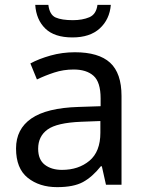

<svg xmlns="http://www.w3.org/2000/svg" viewBox="-20 -760 601 790"><path d="M288 -545Q386 -545 433 -502Q480 -459 480 -365V0H416L399 -76H395Q360 -32 321.5 -11Q283 10 215 10Q142 10 94 -28.5Q46 -67 46 -149Q46 -229 109 -272.5Q172 -316 303 -320L394 -323V-355Q394 -422 365 -448Q336 -474 283 -474Q241 -474 203 -461.5Q165 -449 132 -433L105 -499Q140 -518 188 -531.5Q236 -545 288 -545ZM314 -259Q214 -255 175.5 -227Q137 -199 137 -148Q137 -103 164.5 -82Q192 -61 235 -61Q303 -61 348 -98.5Q393 -136 393 -214V-262ZM436 -740Q431 -680 390.5 -643Q350 -606 278 -606Q204 -606 166.5 -642.5Q129 -679 125 -740H179Q184 -699 209 -688Q234 -677 280 -677Q319 -677 347.5 -689Q376 -701 381 -740Z"/></svg>

Font: Noto Sans PhagsPa
Style: Regular
Weight: 400
Designer: Monotype Design Team
Foundry: Monotype Imaging Inc.
Version: Version 2.004; ttfautohint (v1.8.4.7-5d5b)